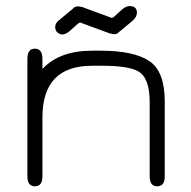

<svg xmlns="http://www.w3.org/2000/svg" viewBox="-20 -621 643 647"><path d="M243.2 -599.6 255.9 -597.7 351.6 -562.5 356.4 -560.5Q359.4 -560.5 364.3 -564.5L394.5 -591.8Q407.2 -600.6 416 -600.6Q441.4 -600.6 441.4 -578.1Q441.4 -564.5 427.7 -551.8L381.8 -513.7Q374 -505.9 368.2 -505.9H359.4Q357.4 -507.8 352.5 -507.8H351.6L255.9 -543Q253.9 -544.9 250.5 -544.9Q247.1 -544.9 242.2 -541L211.9 -513.7Q199.2 -504.9 190.4 -504.9Q181.6 -504.9 173.8 -511.2Q166 -517.6 166 -530.3Q166 -543 179.7 -553.7L224.6 -590.8Q231.4 -599.6 243.2 -599.6ZM290 -399.4Q123 -399.4 123 -225.6V-26.4Q123 6.8 97.7 6.8Q72.3 6.8 72.3 -26.4V-422.9Q72.3 -457 97.7 -457Q123 -457 123 -421.9V-388.7Q180.7 -450.2 290 -450.2H318.4Q430.7 -450.2 482.9 -415.5Q535.2 -380.9 535.2 -278.3V-26.4Q535.2 6.8 509.8 6.8Q484.4 6.8 484.4 -26.4V-277.3Q484.4 -359.4 445.3 -380.9Q411.1 -399.4 327.1 -399.4Q323.2 -399.4 318.4 -399.4Z"/></svg>

Font: Jura
Style: Book
Weight: 400
Version: Version 2.5